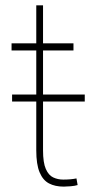

<svg xmlns="http://www.w3.org/2000/svg" viewBox="-20 -691 353 721"><path d="M298.3 -309.6H141.6V-126.5Q141.6 -80.1 152.1 -56.4Q162.6 -32.7 179.9 -24.7Q197.3 -16.6 217.3 -16.6Q246.1 -16.6 267.1 -21L271.5 3.9Q260.7 7.3 244.9 8.5Q229 9.8 219.2 9.8Q187 9.8 164.1 -2.2Q141.1 -14.2 128.7 -43.9Q116.2 -73.7 116.2 -126.5V-309.6H25.4V-335.9H116.2V-501.5H23.4V-528.3H116.2V-670.9H141.6V-528.3H255.9V-501.5H141.6V-335.9H298.3Z"/></svg>

Font: Robert Sans Thin
Style: Regular
Weight: 100
Designer: Christian Robertson (extended by Adam Twardoch)
Foundry: Google
Version: Version 12.135;April 2, 2019;FontCreator 11.5.0.2425 64-bit;